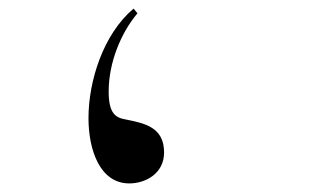

<svg xmlns="http://www.w3.org/2000/svg" viewBox="-20 -427 740 447"><path d="M281 0C319 0 362 -23 362 -72C362 -131 317 -140 272 -149C249 -153 233 -163 233 -214C233 -282 262 -351 300 -396L291 -407C220 -347 186 -238 186 -152C186 -79 212 0 281 0Z"/></svg>

Font: Kawkab Mono Light
Style: Bold
Weight: 400
Monospace: yes
Designer: Abdullah Arif
Foundry: Abdullah Arif
Version: Version 1.000;PS 000.500;hotconv 1.0.88;makeotf.lib2.5.64775